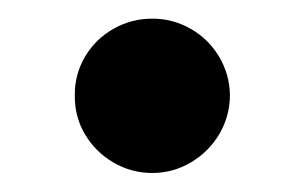

<svg xmlns="http://www.w3.org/2000/svg" viewBox="-20 -557 322 203"><path d="M59.1 -456.1Q58.8 -478.1 69.8 -496.9Q80.8 -515.6 99.9 -526.5Q118.9 -537.3 141.1 -537.3Q162.8 -537.3 181.7 -526.5Q200.7 -515.6 211.8 -496.8Q222.9 -477.9 223.1 -456.1Q222.9 -433.9 211.8 -415.1Q200.7 -396.4 181.7 -385.2Q162.8 -374.1 141.1 -374.1Q118.9 -374.1 99.9 -385.2Q80.8 -396.4 69.8 -415.1Q58.8 -433.7 59.1 -456.1Z"/></svg>

Font: Pretendard Variable
Style: Regular
Weight: 400
Designer: Base glyphs from Inter by Rasmus Andersson; Hangul glyphs from Noto Sans CJK(Source Han Sans) by Jang Soo-young and Kang
Foundry: Kil Hyung-jin
Version: Version 1.100;FEAKit 1.0